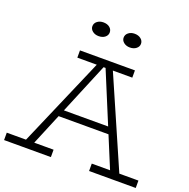

<svg xmlns="http://www.w3.org/2000/svg" viewBox="-156 -1048 1178 1195"><g transform="rotate(20 433.0 -450.0)"><path d="M111 -18 390 -664H474L756 -18H694L430 -655H431L166 -18ZM-3 0V-49H307V0ZM237 -256 260 -301H602L624 -256ZM560 0V-49H869V0ZM250 -638V-686H614V-638ZM535 -809Q511 -809 494.5 -822Q478 -835 478 -854Q478 -874 494.5 -887Q511 -900 535 -900Q560 -900 576.5 -887Q593 -874 593 -854Q593 -835 576.5 -822Q560 -809 535 -809ZM328 -809Q304 -809 287.5 -822Q271 -835 271 -854Q271 -874 287.5 -887Q304 -900 328 -900Q354 -900 370 -887Q386 -874 386 -854Q386 -835 370 -822Q354 -809 328 -809Z"/></g></svg>

Font: BioRhyme ExtraBold Light
Style: Regular
Weight: 300
Version: Version 1.600;gftools[0.9.33]